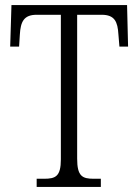

<svg xmlns="http://www.w3.org/2000/svg" viewBox="-20 -734 544 754"><path d="M124 0H376V-32H348C303 -32 283 -42 283 -111V-676H379C431 -676 442 -648 445 -599L449 -551H483L479 -714H25L20 -551H55L58 -599C61 -648 73 -676 124 -676H219V-108C219 -41 198 -32 153 -32H124Z"/></svg>

Font: Noto Serif Myanmar Condensed Light
Style: Regular
Weight: 300
Width: 3
Designer: Ben Mitchell and the Monotype Design Team
Foundry: Monotype Imaging Inc.
Version: Version 2.106